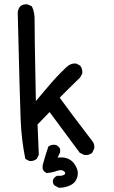

<svg xmlns="http://www.w3.org/2000/svg" viewBox="-20 -759 540 910"><path d="M259 131 237 119Q229 109 231 94Q237 80 251 74Q274 76 284.5 69Q295 62 283 52.5Q271 43 249.5 51Q228 59 201 61Q187 55 182 41V25Q194 -20 209 -64Q223 -76 245 -72Q259 -66 265 -53V-37L253 -12Q304 -18 329 13.5Q354 45 347.5 75Q341 105 315.5 118Q290 131 259 131ZM119 4 100 -6Q82 -95 78 -188.5Q74 -282 64 -701Q66 -717 76 -729Q90 -741 111 -738L131 -729Q145 -700 144 -663.5Q143 -627 150 -280Q183 -319 216 -358Q249 -397 294 -440Q314 -460 341 -458L360 -448Q372 -432 370 -411L360 -392Q282 -316 263 -296Q318 -220 417 -91Q429 -77 427 -56L417 -35Q401 -21 378 -25L358 -35L215 -228L158 -169Q162 -67 164 -25L154 -6Q140 6 119 4Z"/></svg>

Font: NaniFont Regular
Style: Regular
Weight: 400
Designer: Nanigashitei
Version: Version 1.036